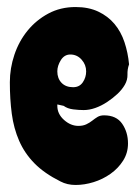

<svg xmlns="http://www.w3.org/2000/svg" viewBox="-20 -527 395 546"><path d="M195 -507Q232 -507 259.5 -494Q287 -481 305.5 -459Q324 -437 334 -407Q344 -377 347 -344Q342 -330 342.5 -315Q343 -300 335 -286Q327 -272 313.5 -259.5Q300 -247 284 -236.5Q268 -226 251 -220Q234 -214 218 -214Q204 -214 188 -216Q172 -218 161 -226L143 -230V-226Q143 -203 162 -186Q181 -169 203 -169Q216 -169 225.5 -173.5Q235 -178 242.5 -184Q250 -190 257.5 -194.5Q265 -199 276 -199Q311 -199 327.5 -175Q344 -151 344 -119Q344 -92 330 -70Q316 -48 294 -32.5Q272 -17 246 -9Q220 -1 195 -1Q171 -1 152 -11Q106 -34 78 -62.5Q50 -91 34.5 -126.5Q19 -162 13.5 -203.5Q8 -245 8 -293Q8 -333 21 -371.5Q34 -410 58.5 -440Q83 -470 117.5 -488.5Q152 -507 195 -507ZM143 -324Q143 -304 155 -291.5Q167 -279 188 -279Q206 -279 215.5 -293Q225 -307 225 -324Q225 -343 212 -357.5Q199 -372 180 -372Q163 -372 153 -356Q143 -340 143 -324Z"/></svg>

Font: r_Neptun CAT
Style: Regular
Weight: 400
Foundry: Peter Wiegel, CAT-Fonts
Version: Version 1.000;June 8, 2024;FontCreator 14.0.0.2814 32-bit